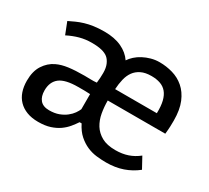

<svg xmlns="http://www.w3.org/2000/svg" viewBox="-100 -622 868 796"><g transform="rotate(30 333.5 -223.5)"><path d="M277.3 -200.7Q262.7 -201.7 248.5 -201.7Q234.4 -201.7 220.2 -201.7Q158.7 -201.7 132.3 -181.2Q106 -160.6 106 -120.1Q106 -90.8 120.1 -74.2Q134.3 -57.6 163.6 -57.6Q189.5 -57.6 209 -64.9Q228.5 -72.3 242.4 -83.3Q256.3 -94.2 264.9 -106.4Q273.4 -118.7 277.3 -128.4ZM297.9 -78.1Q288.6 -64 276.1 -48.8Q263.7 -33.7 246.1 -21.2Q228.5 -8.8 204.6 -1Q180.7 6.8 147.9 6.8Q116.7 6.8 93.3 -2.2Q69.8 -11.2 54 -27.6Q38.1 -43.9 30.3 -66.9Q22.5 -89.8 22.5 -118.2Q22.5 -163.6 41.3 -192.6Q60.1 -221.7 89.4 -235.8Q112.8 -247.1 144 -251.2Q175.3 -255.4 219.7 -255.4Q232.4 -255.4 248 -254.9Q263.7 -254.4 277.8 -255.9Q280.8 -279.8 280.8 -303.7Q280.8 -327.6 273.7 -344.2Q266.6 -360.8 255.4 -370.1Q244.1 -379.4 225.3 -384Q206.5 -388.7 178.2 -388.7Q147.5 -388.7 120.6 -381.3Q93.8 -374 65.9 -359.9L43.9 -416Q58.6 -423.3 74.5 -430.4Q90.3 -437.5 108.9 -443.1Q127.4 -448.7 149.9 -451.9Q172.4 -455.1 200.2 -455.1Q248.5 -455.1 282.5 -439.2Q316.4 -423.3 335 -395.5Q342.8 -407.7 355.7 -419.4Q368.7 -431.2 385.3 -439.9Q401.9 -448.7 421.4 -454.1Q440.9 -459.5 461.4 -459.5Q493.7 -459.5 524.4 -450.7Q555.2 -441.9 579.3 -421.1Q603.5 -400.4 618.2 -365.5Q632.8 -330.6 632.8 -278.8Q632.8 -266.1 632.3 -251.2Q631.8 -236.3 629.4 -214.4H354Q354 -184.1 359.1 -155Q364.3 -126 378.4 -103Q392.6 -80.1 418 -65.9Q443.4 -51.8 483.9 -51.8Q516.1 -51.8 542.7 -60.8Q569.3 -69.8 592.3 -88.4L620.6 -36.6Q591.3 -13.2 555.4 -0.7Q519.5 11.7 476.1 11.7Q453.6 11.7 430.2 9Q406.7 6.3 384.8 -3.2Q362.8 -12.7 342.8 -30.3Q322.8 -47.9 307.6 -78.1ZM556.6 -270.5Q557.6 -304.7 551.8 -328.1Q545.9 -351.6 533.7 -366Q521.5 -380.4 503.2 -386.7Q484.9 -393.1 460.9 -393.1Q431.6 -393.1 412.1 -383.5Q392.6 -374 380.9 -357.7Q369.1 -341.3 363.8 -318.8Q358.4 -296.4 356.9 -270.5Z"/></g></svg>

Font: PT Astra Sans
Style: Regular
Weight: 400
Designer: A.Korolkova, I. Chaeva
Foundry: ParaType Ltd
Version: Version 1.001; ttfautohint (v1.6)